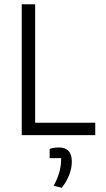

<svg xmlns="http://www.w3.org/2000/svg" viewBox="-20 -634 496 901"><path d="M82 -614H145V-58H427V0H82ZM232 238Q249 206 258 175.5Q267 145 267 108H213V65Q231 58 256 58Q317 58 317 124Q317 156 304.5 187.5Q292 219 270 247Z"/></svg>

Font: Athiti
Style: Regular
Weight: 400
Designer: CadsonDemak Team
Foundry: CadsonDemak
Version: Version 1.032